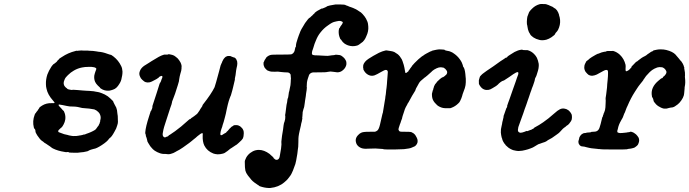

<svg xmlns="http://www.w3.org/2000/svg" viewBox="-20 -723 3421 953"><path d="M379 -472Q379 -473 383.5 -472.5Q388 -472 393.5 -472Q399 -472 405 -472Q411 -472 413 -472Q417 -471 424 -471Q441 -471 458 -468Q465 -467 470 -466Q489 -465 513 -456Q518 -454 519 -454Q520 -454 520.5 -453.5Q521 -453 525 -452Q529 -451 529 -451Q531 -452 544 -442Q568 -423 581 -396Q587 -385 588 -368Q588 -357 586.5 -349Q585 -341 584 -337Q582 -321 572 -306Q566 -296 559 -289Q551 -281 541 -278Q530 -274 522 -273Q498 -271 480 -284Q476 -287 476 -287H477Q478 -287 474.5 -290Q471 -293 465 -299Q456 -308 452 -317Q446 -331 448 -348Q450 -358 454 -369Q459 -380 458 -383Q457 -386 448 -389Q436 -392 418 -391Q401 -391 387 -388Q366 -384 347 -373Q331 -364 317 -350Q305 -339 301 -329Q296 -318 296 -311Q296 -306 298 -300Q303 -290 313 -284L314 -283H313L314 -282Q316 -281 318 -280Q321 -279 326.5 -278Q332 -277 335.5 -276.5Q339 -276 340 -277Q340 -278 342 -277.5Q344 -277 350.5 -277Q357 -277 365.5 -276Q374 -275 388.5 -274Q403 -273 409.5 -272.5Q416 -272 422 -272Q441 -270 445 -270Q447 -269 455 -268Q463 -267 467 -266Q471 -265 475 -264Q485 -261 500 -254Q516 -246 528 -234Q544 -220 543 -216Q543 -215 549 -204Q553 -197 557 -189Q562 -175 562 -165Q563 -157 563 -157Q565 -151 565 -129Q566 -117 564.5 -110Q563 -103 562 -101Q558 -85 548 -69Q534 -43 525 -38Q523 -37 521 -34Q513 -21 485.5 -3Q458 15 445 16Q440 17 431 20Q422 23 421 24Q419 28 394 32Q389 32 383 33Q369 36 345 35Q332 35 329 34.5Q326 34 323 34L321 33Q321 33 321 32Q317 31 312 32Q308 33 300 31Q267 26 243 14Q237 11 234 8Q232 6 228 3.5Q224 1 217.5 -3.5Q211 -8 208 -10Q201 -13 194 -20Q191 -22 188 -24Q179 -30 165 -51Q156 -65 156 -71Q156 -81 150 -85Q150 -86 148 -90Q140 -122 152 -153Q154 -158 154.5 -159.5Q155 -161 156 -160Q157 -160 160 -166Q161 -168 163 -170Q169 -176 168 -177Q168 -178 171 -181Q175 -186 175 -188Q175 -190 189 -199Q210 -212 236 -211Q251 -210 251 -213Q251 -215 243 -224Q217 -253 211 -282Q208 -293 208 -305Q207 -328 215 -353Q222 -372 235 -392Q237 -395 239.5 -398Q242 -401 244 -403Q246 -405 246 -405Q246 -404 251 -408Q254 -411 255.5 -411.5Q257 -412 261 -416Q265 -420 264.5 -420.5Q264 -421 266 -423Q273 -428 272.5 -429.5Q272 -431 287 -440Q318 -461 355 -470Q359 -472 360.5 -471Q362 -470 366 -471Q370 -472 374.5 -472Q379 -472 379 -472ZM281 -203Q273 -205 272 -204Q271 -204 271 -201.5Q271 -199 272 -198Q273 -196 285 -184Q290 -179 291.5 -176.5Q293 -174 294 -174Q297 -174 301.5 -160Q306 -146 304 -130Q302 -117 296 -106Q290 -94 285 -90Q282 -88 280.5 -86.5Q279 -85 277 -83Q269 -77 269 -72Q269 -67 274 -66Q275 -66 282 -63Q298 -56 316 -53Q319 -52 322.5 -51Q326 -50 336.5 -48.5Q347 -47 348 -48Q348 -48 359 -48L373 -50L374 -51Q375 -50 376 -50.5Q377 -51 379 -51Q392 -53 394 -55Q395 -55 397 -55Q401 -55 409 -59Q415 -61 419 -62.5Q423 -64 426.5 -65.5Q430 -67 430 -67Q430 -67 435.5 -69.5Q441 -72 443.5 -73.5Q446 -75 447.5 -76Q449 -77 450 -77Q451 -77 456 -82L466 -96L467 -97Q469 -99 469 -99.5Q469 -100 470 -101.5Q471 -103 471 -104Q471 -105 473 -108Q476 -113 475 -113Q475 -113 476 -117Q479 -123 477 -124Q477 -124 478 -127Q482 -141 477 -153Q475 -160 468 -167Q459 -176 448 -180Q440 -182 423 -184Q416 -185 399 -186Q391 -186 388 -187Q383 -188 366 -192Q355 -194 347 -194Q322 -194 312 -197Q307 -198 300 -199.5Q293 -201 290.5 -201.5Q288 -202 281 -203Z M815 -453Q816 -455 824 -453Q836 -451 844 -447Q852 -442 862 -433Q870 -424 876 -413Q883 -398 881 -389Q881 -385 881 -383Q881 -374 875 -356Q873 -351 872 -344Q871 -337 869.5 -330Q868 -323 868 -319Q867 -313 849 -258Q839 -230 837 -226Q834 -220 833.5 -214Q833 -208 825 -187Q820 -171 801 -113Q793 -89 791 -79Q790 -73 789 -68Q785 -51 791 -45Q797 -39 802 -42Q803 -43 806 -44Q814 -45 817 -50Q818 -52 823 -54Q847 -69 879 -95Q896 -109 918 -129Q922 -132 922 -132Q923 -130 928 -135Q930 -138 932 -138.5Q934 -139 936 -141Q938 -143 938 -142.5Q938 -142 940 -144Q942 -146 942.5 -145.5Q943 -145 944 -146.5Q945 -148 945.5 -148Q946 -148 947 -149Q948 -150 948.5 -150Q949 -150 949.5 -151Q950 -152 952 -153Q957 -156 961 -161Q962 -163 966.5 -169Q971 -175 971 -175.5Q971 -176 971.5 -176.5Q972 -177 972.5 -178.5Q973 -180 974 -181Q975 -182 975.5 -183Q976 -184 977 -186Q981 -190 980 -190Q979 -190 982 -193Q986 -198 985 -200Q984 -200 988 -205Q1029 -257 1045 -290Q1049 -300 1068 -371L1075 -398L1078 -405Q1079 -408 1079.5 -408.5Q1080 -409 1081.5 -412.5Q1083 -416 1083.5 -418Q1084 -420 1084.5 -420.5Q1085 -421 1085.5 -421.5Q1086 -422 1087 -425Q1088 -428 1089 -428.5Q1090 -429 1090 -430Q1090 -431 1093.5 -434.5Q1097 -438 1097 -438Q1098 -439 1099 -440Q1100 -441 1100.5 -441Q1101 -441 1103.5 -442.5Q1106 -444 1107.5 -444Q1109 -444 1110 -445Q1111 -445 1118 -445Q1125 -445 1125.5 -444Q1126 -443 1128.5 -442.5Q1131 -442 1132 -441L1138 -439L1139 -438Q1140 -438 1141 -438H1143Q1148 -433 1149 -433.5Q1150 -434 1153 -428Q1156 -422 1157 -418.5Q1158 -415 1158 -408Q1158 -399 1154 -384Q1153 -381 1152 -373Q1150 -354 1149 -349Q1148 -345 1147.5 -342Q1147 -339 1146 -334Q1145 -328 1146 -328V-327Q1145 -325 1145 -324Q1145 -321 1137 -290Q1134 -279 1133 -274Q1129 -258 1127 -253Q1126 -249 1126 -249Q1126 -248 1125.5 -248Q1125 -248 1125 -248L1122 -240Q1122 -240 1120 -235Q1115 -221 1111 -205Q1109 -195 1107.5 -190Q1106 -185 1104 -174Q1102 -163 1101 -159Q1100 -155 1097 -143Q1090 -115 1085 -102Q1084 -98 1083 -94Q1082 -90 1079 -83Q1075 -72 1074 -62Q1073 -55 1075 -53Q1075 -52 1077.5 -52Q1080 -52 1081 -52.5Q1082 -53 1082.5 -53Q1083 -53 1084 -54Q1085 -55 1085.5 -55Q1086 -55 1087 -56Q1088 -57 1088.5 -57Q1089 -57 1091 -58.5Q1093 -60 1096 -61.5Q1099 -63 1100 -63.5Q1101 -64 1101 -64Q1102 -64 1106 -70Q1109 -72 1109.5 -72.5Q1110 -73 1112.5 -76Q1115 -79 1117.5 -82Q1120 -85 1120 -85Q1120 -85 1122 -86.5Q1124 -88 1124 -88.5Q1124 -89 1126.5 -91Q1129 -93 1129.5 -94Q1130 -95 1135 -97Q1137 -98 1138 -98.5Q1139 -99 1139 -100Q1138 -102 1151 -102Q1152 -102 1153 -102Q1163 -102 1172 -96Q1175 -94 1180.5 -88Q1186 -82 1186 -80Q1187 -79 1188.5 -74.5Q1190 -70 1190 -61Q1190 -46 1185 -35Q1181 -28 1165 -14Q1152 -2 1151 -3Q1150 -3 1148 -1Q1139 5 1130 11Q1121 16 1116 21Q1108 28 1101 32Q1099 34 1097 35Q1093 38 1084 40Q1073 43 1060 43Q1047 42 1039 39Q1008 27 994 -1Q985 -20 986 -49Q987 -58 986.5 -60Q986 -62 983 -62Q978 -62 960 -47Q953 -40 941 -31Q937 -28 932 -23.5Q927 -19 924.5 -17.5Q922 -16 918 -12.5Q914 -9 911 -7.5Q908 -6 902 -1Q889 9 871 20Q863 25 856 28Q854 29 851 31Q842 37 827 41Q816 44 800 41Q795 41 791 41Q785 41 775 38Q760 33 748 25Q738 18 732 10Q729 7 726 3Q721 -4 716 -13Q710 -23 711 -24V-25Q711 -26 708 -37Q707 -40 706 -43Q705 -46 704.5 -46.5Q704 -47 704 -50Q703 -58 702 -58Q701 -58 701 -66Q703 -94 720 -146Q727 -170 728 -171Q730 -172 731 -175Q736 -185 737 -193L736 -195Q736 -196 741.5 -212Q747 -228 758 -262.5Q769 -297 772 -307L776 -315V-313L777 -315Q778 -318 780.5 -324.5Q783 -331 783 -332Q785 -334 786 -340Q787 -345 784 -346Q781 -347 775 -344Q768 -341 768 -338Q768 -338 756 -330Q730 -315 720 -314Q711 -313 704 -315Q696 -317 686 -327Q678 -334 675 -343Q668 -357 675 -372Q680 -385 695 -396Q702 -401 719 -411Q725 -415 733 -420Q774 -446 789 -450Q794 -452 795 -452Q797 -452 802.5 -452Q808 -452 811 -452Q814 -452 815 -453Z M1646 -701Q1651 -701 1666 -701Q1681 -701 1686 -700Q1695 -699 1695 -698Q1695 -697 1699 -696Q1706 -694 1714 -690Q1717 -689 1723 -687Q1729 -685 1732.5 -683.5Q1736 -682 1740 -680Q1746 -678 1755 -672Q1761 -668 1764 -666Q1771 -663 1780 -653Q1791 -641 1797 -630Q1806 -614 1807 -601Q1807 -595 1808 -591Q1809 -580 1806.5 -567.5Q1804 -555 1799 -545Q1798 -543 1796 -538Q1793 -531 1788 -524Q1781 -514 1772 -509Q1767 -505 1764 -503Q1759 -499 1753 -497Q1730 -490 1707 -498Q1699 -501 1691 -506Q1680 -514 1675 -523Q1674 -525 1673 -526Q1668 -528 1664 -543Q1661 -553 1661 -564Q1661 -573 1662.5 -578Q1664 -583 1664 -583Q1666 -583 1669 -590Q1670 -593 1670.5 -593Q1671 -593 1673 -596Q1675 -599 1675 -599Q1676 -599 1680 -607Q1683 -612 1680 -614.5Q1677 -617 1669 -619Q1662 -620 1650 -617Q1635 -614 1628 -610Q1626 -609 1623 -607L1618 -604L1608 -597Q1587 -583 1570 -561Q1557 -545 1548 -522Q1541 -507 1535 -485Q1534 -480 1532 -476Q1530 -472 1529 -466Q1527 -457 1529 -454Q1530 -451 1534 -450Q1539 -448 1559 -448Q1582 -447 1596 -446Q1607 -445 1617 -447Q1621 -448 1627 -448.5Q1633 -449 1633.5 -449Q1634 -449 1638.5 -449.5Q1643 -450 1644.5 -451Q1646 -452 1653 -451Q1667 -451 1675 -446Q1684 -440 1690 -433Q1697 -424 1699 -416Q1701 -405 1697 -395Q1692 -382 1680 -373Q1669 -364 1654 -364Q1649 -364 1646.5 -365Q1644 -366 1639 -366Q1636 -367 1630 -367Q1621 -369 1612 -367Q1607 -366 1605 -366Q1603 -366 1600 -365Q1597 -364 1567 -364Q1539 -364 1533 -363.5Q1527 -363 1521 -359Q1515 -355 1513 -348Q1512 -346 1511 -341.5Q1510 -337 1509 -336Q1508 -335 1507 -329.5Q1506 -324 1505 -322Q1503 -313 1503 -305Q1503 -299 1502.5 -294.5Q1502 -290 1503 -290Q1503 -290 1503 -287.5Q1503 -285 1502.5 -282Q1502 -279 1502 -276Q1500 -264 1499 -257Q1499 -254 1498 -247Q1495 -231 1494 -222Q1494 -217 1493 -214Q1492 -211 1492 -207Q1490 -191 1488 -186Q1486 -183 1485.5 -178.5Q1485 -174 1483.5 -171Q1482 -168 1482 -159.5Q1482 -151 1481 -146L1480 -137H1481L1478 -120L1475 -109Q1474 -102 1473.5 -100Q1473 -98 1471.5 -91.5Q1470 -85 1467.5 -74.5Q1465 -64 1464 -58Q1463 -52 1462 -45Q1461 -38 1461 -17Q1461 8 1458 22Q1457 29 1456.5 35Q1456 41 1455.5 42.5Q1455 44 1454 51Q1450 77 1446 91Q1444 97 1442 102Q1434 126 1426 141Q1423 145 1421 149Q1418 154 1408 166Q1403 172 1391 182Q1363 206 1322 210Q1303 211 1281 205Q1266 201 1266 199Q1266 199 1262 196L1257 193L1253 190Q1232 177 1221 161Q1216 155 1214 152.5Q1212 150 1209 146Q1206 142 1206 141Q1203 139 1198 124Q1195 112 1195 79Q1195 77 1196 73Q1206 43 1235 28Q1249 21 1265 21Q1291 21 1318 41Q1320 43 1325 47.5Q1330 52 1334 55.5Q1338 59 1338 60Q1336 61 1343 66Q1350 73 1359 69Q1366 65 1368 55Q1368 54 1370 44Q1373 28 1375 14.5Q1377 1 1377 -6Q1377 -19 1376.5 -19.5Q1376 -20 1378 -33Q1379 -39 1380 -50Q1383 -67 1385 -80Q1385 -85 1387.5 -100.5Q1390 -116 1391 -116Q1392 -116 1393 -123Q1394 -126 1394.5 -127.5Q1395 -129 1395.5 -133.5Q1396 -138 1396 -142.5Q1396 -147 1396 -148Q1394 -149 1397 -162Q1400 -182 1402 -201Q1402 -203 1403 -206.5Q1404 -210 1405 -215Q1407 -233 1408 -234Q1410 -236 1411 -244Q1413 -261 1414 -265Q1415 -267 1416 -271.5Q1417 -276 1418 -282Q1423 -302 1423 -315Q1424 -328 1423.5 -328Q1423 -328 1424 -331Q1424 -333 1424 -336Q1424 -339 1423.5 -339Q1423 -339 1423 -345.5Q1423 -352 1422 -354Q1418 -360 1414 -362Q1410 -364 1393 -364Q1380 -365 1376 -365.5Q1372 -366 1367.5 -366.5Q1363 -367 1359.5 -367.5Q1356 -368 1345 -367Q1327 -366 1316 -370Q1310 -372 1306 -374Q1298 -381 1293 -388Q1292 -391 1290 -395.5Q1288 -400 1288 -406Q1288 -416 1289 -415Q1290 -415 1292 -421Q1293 -425 1298 -431Q1300 -434 1300 -435Q1300 -436 1303 -439Q1314 -449 1327 -451Q1331 -452 1376 -452Q1423 -452 1428 -454Q1436 -458 1439 -464Q1442 -467 1444 -479L1446 -488Q1447 -487 1449 -493Q1449 -495 1449 -499Q1449 -503 1451 -510Q1458 -534 1463 -547Q1473 -574 1476 -578Q1477 -579 1482 -588Q1493 -609 1509 -628Q1514 -634 1515 -634Q1518 -634 1523 -640Q1525 -642 1525 -642L1531 -647Q1531 -647 1532.5 -649Q1534 -651 1536 -652.5Q1538 -654 1539 -655Q1540 -655 1541 -656.5Q1542 -658 1541 -658Q1541 -658 1543 -660Q1545 -662 1548.5 -664.5Q1552 -667 1555 -669L1577 -681L1578 -680Q1585 -682 1600 -689Q1602 -690 1602 -691Q1602 -692 1618 -696Q1631 -699 1646 -701Z M2160 -478Q2171 -478 2180 -477Q2186 -476 2186.5 -476Q2187 -476 2187 -476Q2186 -474 2194 -472Q2196 -472 2197 -471.5Q2198 -471 2199 -471Q2200 -471 2204 -470Q2208 -469 2209.5 -469Q2211 -469 2215 -467Q2226 -463 2232 -458Q2235 -456 2239 -453Q2248 -446 2255 -438Q2271 -419 2275 -405Q2276 -403 2277 -400Q2278 -393 2280 -390Q2282 -389 2283 -386Q2289 -373 2291 -342Q2292 -335 2292 -332Q2292 -329 2292 -315Q2291 -297 2289 -293Q2288 -292 2287 -285Q2283 -272 2279 -263Q2276 -256 2274 -247Q2271 -236 2264 -222Q2261 -215 2255 -210Q2240 -195 2221 -188L2215 -186H2206Q2198 -186 2189 -186L2180 -187L2172 -189Q2163 -192 2155 -197Q2150 -200 2144 -207Q2132 -218 2127 -232Q2124 -242 2124 -251Q2124 -258 2124 -258.5Q2124 -259 2125 -261Q2126 -268 2127 -269Q2127 -269 2127 -270Q2127 -271 2127.5 -272.5Q2128 -274 2128 -274.5Q2128 -275 2129 -275Q2130 -275 2130 -279Q2130 -280 2130.5 -281Q2131 -282 2131 -283Q2131 -285 2133 -289Q2133 -291 2134 -293Q2135 -297 2138 -301Q2139 -303 2139 -304Q2139 -305 2145 -311Q2147 -314 2148 -315L2149 -317L2148 -316L2164 -331L2172 -337L2177 -340L2178 -339Q2182 -341 2188 -346Q2192 -351 2192.5 -350.5Q2193 -350 2194 -351Q2195 -352 2196 -354Q2197 -356 2198 -357Q2202 -366 2196 -374Q2191 -382 2182 -387L2176 -388H2175Q2173 -389 2166 -389Q2158 -389 2147 -384Q2134 -378 2126 -371Q2124 -369 2121 -366Q2115 -361 2102 -349Q2093 -341 2091 -340Q2089 -339 2086.5 -337Q2084 -335 2082 -333Q2066 -321 2060 -311Q2053 -298 2049 -291Q2047 -287 2046 -286Q2045 -285 2044 -281.5Q2043 -278 2041 -273Q2025 -248 2012 -223Q2007 -213 2004 -210Q2003 -208 2002 -205.5Q2001 -203 1998.5 -199Q1996 -195 1994 -191Q1989 -181 1986 -170Q1985 -165 1979 -149Q1978 -146 1977 -142Q1977 -137 1971 -123Q1968 -112 1965 -106Q1957 -84 1958 -79Q1960 -72 1966 -70Q1968 -69 1990.5 -69Q2013 -69 2017.5 -68Q2022 -67 2022.5 -67Q2023 -67 2023 -67Q2022 -66 2030 -63Q2032 -62 2032 -61.5Q2032 -61 2034 -60Q2042 -54 2048 -41Q2053 -32 2053 -23Q2053 -14 2049 -8Q2045 -1 2039 3Q2035 5 2023 10Q2015 14 1988 17Q1985 17 1982 17.5Q1979 18 1937 19Q1887 19 1885 18Q1884 17 1880.5 16.5Q1877 16 1873 16Q1867 15 1843 14Q1814 14 1804 15Q1797 16 1788 15Q1773 14 1761 5Q1751 -3 1748 -13Q1740 -36 1759 -54Q1771 -67 1789 -68Q1795 -69 1817 -69Q1839 -69 1841 -69Q1848 -71 1854 -76Q1861 -83 1866 -104Q1874 -136 1877 -152Q1879 -162 1880 -162Q1881 -164 1886 -198Q1887 -205 1889 -216.5Q1891 -228 1892 -234Q1893 -240 1893 -244Q1895 -251 1897 -276Q1898 -283 1898.5 -286.5Q1899 -290 1899.5 -296Q1900 -302 1900.5 -306Q1901 -310 1901.5 -321Q1902 -332 1903 -339Q1905 -359 1905 -366Q1904 -376 1895 -376Q1889 -376 1872 -366Q1850 -353 1839 -349Q1830 -346 1822 -347Q1815 -348 1809 -351Q1797 -357 1789.5 -368Q1782 -379 1784 -380Q1784 -381 1783.5 -383Q1783 -385 1782.5 -385.5Q1782 -386 1782.5 -391.5Q1783 -397 1783 -400Q1788 -417 1809 -431Q1830 -445 1861 -461Q1878 -469 1892 -472L1897 -473L1904 -472Q1911 -471 1917 -470Q1927 -469 1937 -465Q1946 -460 1954 -454Q1965 -445 1974 -429Q1977 -424 1984 -401Q1988 -386 1990 -372Q1991 -364 1992 -362Q1994 -359 1998 -362Q1999 -363 2000.5 -364Q2002 -365 2003 -366Q2004 -367 2004 -367Q2007 -367 2007 -370Q2007 -371 2008 -372Q2009 -373 2010 -374.5Q2011 -376 2013.5 -379Q2016 -382 2016 -383Q2016 -384 2019 -387Q2025 -394 2025 -396Q2025 -397 2037.5 -410Q2050 -423 2057 -429Q2078 -447 2082 -448Q2084 -449 2085 -450L2086 -451L2084 -450Q2087 -452 2096 -457Q2105 -462 2113 -466Q2121 -470 2122 -469V-470Q2122 -471 2136 -474Q2148 -477 2160 -478Z M2566 -476Q2573 -477 2573 -476Q2574 -474 2594 -474Q2596 -474 2596 -474Q2596 -475 2602 -473Q2618 -468 2631 -455Q2640 -446 2645 -436Q2651 -423 2654 -406Q2655 -397 2653 -384Q2652 -376 2645 -355Q2642 -344 2638.5 -339Q2635 -334 2634 -324Q2633 -320 2632 -317Q2625 -295 2620 -284Q2619 -279 2617.5 -276Q2616 -273 2612.5 -262.5Q2609 -252 2605.5 -241.5Q2602 -231 2599 -223Q2596 -215 2594 -208Q2592 -201 2589 -194Q2586 -187 2584.5 -182Q2583 -177 2581 -171.5Q2579 -166 2577.5 -161Q2576 -156 2571.5 -144.5Q2567 -133 2562.5 -119.5Q2558 -106 2555 -98.5Q2552 -91 2552 -87Q2550 -79 2551 -73Q2554 -65 2564 -64Q2566 -64 2573 -65.5Q2580 -67 2584 -69Q2588 -71 2591 -72Q2594 -73 2595 -73Q2596 -73 2595 -72H2596Q2599 -72 2605 -75Q2611 -78 2613 -78Q2617 -78 2620 -81Q2621 -82 2624 -83Q2631 -86 2631 -88Q2631 -89 2635 -91Q2656 -102 2676 -116Q2701 -133 2730 -159Q2749 -176 2758 -180Q2769 -186 2781 -184Q2791 -183 2801 -176Q2813 -166 2818 -153Q2819 -149 2819 -141.5Q2819 -134 2818 -131Q2816 -122 2805 -109Q2801 -104 2798 -102Q2796 -102 2792 -98.5Q2788 -95 2786 -93Q2774 -86 2760 -69Q2755 -63 2746 -57Q2742 -54 2739 -52Q2720 -37 2699 -27Q2696 -25 2694 -23Q2684 -17 2678 -16Q2674 -15 2670.5 -13.5Q2667 -12 2661 -10Q2652 -8 2645 -3Q2640 0 2636 2.5Q2632 5 2630 6Q2626 9 2615 13Q2609 15 2601 18Q2588 22 2572 25Q2554 28 2540 25Q2525 23 2515 17L2505 11L2498 5Q2488 -3 2488 -6Q2488 -6 2484 -10Q2477 -20 2474 -28Q2473 -34 2470 -41Q2467 -53 2466 -65Q2465 -81 2470 -99Q2471 -102 2472 -108Q2473 -114 2473 -115Q2473 -116 2474 -119.5Q2475 -123 2476 -127Q2477 -131 2477 -132Q2477 -133 2479 -140L2480 -149L2481 -151Q2481 -153 2488 -171Q2494 -188 2494 -188V-186L2495 -188Q2499 -196 2497 -197Q2497 -198 2502 -212Q2507 -226 2509 -231Q2517 -254 2524 -274Q2533 -298 2540 -319Q2543 -330 2545.5 -335.5Q2548 -341 2549 -345Q2550 -349 2552 -353Q2554 -361 2552 -364Q2552 -365 2549 -365Q2543 -365 2528 -355Q2522 -350 2518 -348Q2514 -346 2508 -341Q2486 -326 2482 -324Q2471 -321 2464 -315Q2455 -308 2451 -303Q2447 -298 2424 -285Q2413 -278 2405 -277Q2393 -275 2383 -279Q2372 -283 2363 -296Q2358 -303 2357 -308Q2357 -311 2357 -315Q2356 -324 2358 -329Q2359 -330 2358.5 -330.5Q2358 -331 2360 -336Q2362 -341 2362 -342Q2361 -342 2367.5 -349Q2374 -356 2380 -360Q2387 -366 2429 -394Q2437 -400 2464 -419Q2472 -424 2478 -428Q2484 -432 2487.5 -434.5Q2491 -437 2491 -437Q2492 -436 2493 -437Q2495 -437 2497 -439Q2499 -441 2499 -442Q2499 -443 2511.5 -451Q2524 -459 2534 -465Q2551 -474 2566 -476ZM2658 -702Q2662 -703 2663.5 -703Q2665 -703 2675 -703Q2689 -703 2691 -702Q2692 -701 2698 -699.5Q2704 -698 2709 -695Q2722 -689 2723 -689Q2724 -689 2731 -683Q2734 -681 2734 -681.5Q2734 -682 2736 -680.5Q2738 -679 2740.5 -676Q2743 -673 2745 -671Q2752 -660 2754 -652Q2755 -649 2755 -649V-648V-647L2758 -637L2760 -624Q2762 -599 2750 -575Q2746 -568 2742 -564Q2736 -558 2736 -556Q2735 -550 2717 -538Q2705 -530 2692 -526Q2672 -521 2657 -525Q2640 -529 2628 -537Q2624 -540 2618.5 -544.5Q2613 -549 2613.5 -549.5Q2614 -550 2610 -556Q2606 -562 2606 -562.5Q2606 -563 2604 -567Q2600 -576 2598 -591Q2597 -597 2597 -597Q2595 -600 2595 -615Q2595 -624 2596 -629.5Q2597 -635 2597 -636Q2596 -637 2601 -649Q2603 -654 2604 -657Q2606 -666 2622 -681Q2637 -696 2658 -702Z M3259 -478Q3275 -478 3287 -475Q3319 -467 3333 -452Q3335 -449 3338 -446Q3341 -443 3344 -439Q3347 -435 3350 -432Q3353 -429 3357 -423L3362 -418L3369 -407Q3375 -395 3375 -391Q3376 -388 3377 -386V-385Q3375 -386 3377 -379Q3381 -363 3380 -347Q3379 -343 3380 -337Q3383 -312 3379 -294Q3378 -292 3378 -283Q3377 -270 3376 -261Q3375 -257 3375 -254Q3375 -251 3374 -249Q3371 -238 3362 -225Q3353 -212 3344 -205Q3328 -192 3318 -190Q3307 -189 3300 -187Q3297 -186 3292.5 -185Q3288 -184 3288 -184Q3287 -184 3282.5 -184Q3278 -184 3275 -184Q3261 -187 3246 -197Q3237 -203 3229 -214Q3224 -220 3224 -223Q3223 -232 3218 -240Q3217 -241 3216.5 -241Q3216 -241 3216 -245Q3207 -289 3250 -324Q3264 -336 3265 -335Q3267 -334 3270 -338Q3271 -339 3270.5 -339.5Q3270 -340 3271 -341Q3278 -345 3284 -354Q3290 -363 3287 -370Q3281 -384 3267 -389Q3263 -390 3253 -390Q3247 -389 3242 -388Q3226 -382 3218 -376Q3205 -367 3187 -346Q3184 -342 3182 -339Q3180 -336 3178 -333Q3174 -329 3174 -328Q3174 -327 3174 -327Q3174 -327 3172.5 -324.5Q3171 -322 3168 -318.5Q3165 -315 3159.5 -308Q3154 -301 3152.5 -299Q3151 -297 3148 -293Q3145 -289 3142 -284Q3139 -279 3136.5 -275.5Q3134 -272 3131 -267Q3111 -236 3095 -198Q3092 -192 3090 -187.5Q3088 -183 3085.5 -175.5Q3083 -168 3082 -166Q3081 -164 3078 -158Q3071 -137 3067 -132Q3064 -128 3064 -127.5Q3064 -127 3063 -125Q3051 -105 3047 -85Q3047 -82 3045 -78Q3042 -67 3047 -65Q3057 -61 3069 -63Q3077 -64 3089 -65Q3093 -66 3096.5 -66.5Q3100 -67 3102.5 -67Q3105 -67 3106 -68Q3110 -72 3126 -64Q3131 -61 3137 -56Q3144 -49 3149 -41Q3156 -27 3149 -11Q3147 -4 3142 0Q3142 0 3136 5Q3129 11 3122 12Q3113 15 3099 16Q3094 17 3091 18Q3088 19 3029 19Q2961 19 2957 17Q2955 17 2952 17Q2949 17 2945 16Q2923 14 2916 13Q2910 12 2905 11Q2900 10 2892 8Q2879 4 2873 4Q2868 4 2863 2Q2857 -1 2853 -9Q2851 -13 2851 -20V-24Q2852 -24 2852 -25.5Q2852 -27 2852.5 -27Q2853 -27 2853 -29Q2853 -31 2853.5 -31Q2854 -31 2854 -33Q2855 -42 2859 -47Q2860 -48 2860 -48Q2860 -50 2865 -54Q2867 -56 2867 -56.5Q2867 -57 2869 -58Q2871 -59 2872 -59Q2874 -62 2884 -63Q2887 -63 2887 -63Q2889 -65 2909 -66Q2915 -67 2915 -68Q2915 -69 2924 -69Q2937 -69 2942 -72Q2952 -77 2956 -90Q2961 -104 2968 -135Q2969 -141 2970 -142Q2972 -142 2973 -149Q2974 -153 2974 -153Q2976 -154 2976 -158Q2976 -159 2976.5 -160Q2977 -161 2979 -165Q2981 -172 2983 -177Q2984 -180 2985 -190Q2985 -192 2986 -210.5Q2987 -229 2986 -230Q2985 -233 2988 -249Q2989 -252 2989 -256Q2992 -278 2993 -289Q2993 -296 2994 -305.5Q2995 -315 2996 -325.5Q2997 -336 2997.5 -344Q2998 -352 2998 -360.5Q2998 -369 2997 -371.5Q2996 -374 2994 -375Q2992 -376 2989 -376Q2984 -376 2975 -371Q2959 -362 2942 -353Q2931 -348 2920 -347Q2913 -347 2908.5 -348.5Q2904 -350 2902 -351Q2895 -356 2887 -366Q2884 -370 2882 -376Q2880 -382 2880 -388Q2880 -394 2881 -398Q2883 -406 2887 -412Q2889 -416 2889 -417Q2890 -419 2901 -427Q2906 -431 2907 -432.5Q2908 -434 2918 -440Q2943 -455 2947 -456Q2950 -456 2957.5 -459.5Q2965 -463 2966.5 -463Q2968 -463 2973 -464.5Q2978 -466 2979 -466Q2988 -466 2991 -469Q2992 -470 3007 -470Q3010 -470 3015 -470H3020Q3019 -471 3024 -470Q3042 -465 3057 -451Q3078 -431 3085 -401Q3086 -393 3085 -384Q3085 -380 3085 -375Q3086 -369 3088 -369Q3089 -369 3096 -372L3102 -376L3108 -382Q3114 -389 3115 -390V-392L3114 -391L3115 -393Q3116 -394 3122.5 -400.5Q3129 -407 3134.5 -413Q3140 -419 3140 -418L3139 -416L3141 -417Q3142 -418 3148 -423Q3154 -428 3154 -427.5Q3154 -427 3158 -430.5Q3162 -434 3164 -435Q3169 -438 3172 -440Q3174 -441 3180 -444Q3188 -448 3192 -452Q3193 -453 3195 -454.5Q3197 -456 3198 -456.5Q3199 -457 3200 -457.5Q3201 -458 3202 -459Q3204 -461 3209 -464Q3212 -465 3212.5 -466Q3213 -467 3214 -467Q3215 -467 3218.5 -468.5Q3222 -470 3221.5 -471Q3221 -472 3227 -473.5Q3233 -475 3241 -476.5Q3249 -478 3259 -478Z"/></svg>

Font: TT2020 Style E
Style: Italic
Weight: 400
Italic angle: -15°
Version: Version 0.2.000